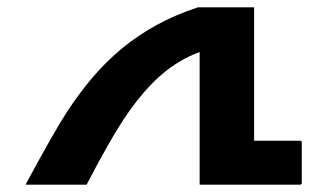

<svg xmlns="http://www.w3.org/2000/svg" viewBox="-20 -505 845 525"><path d="M799.8 -120.1Q805.2 -120.1 805.2 -116.2V-4.9Q805.2 0 799.8 0H525.9V-362.8Q469.2 -341.8 422.4 -301.5Q375.5 -261.2 330.1 -196.3Q284.7 -131.3 216.8 0H49.8Q127.9 -145 162.8 -198.5Q197.8 -252 234.4 -294.7Q271 -337.4 313.5 -372.6Q356 -407.7 407.2 -436Q458.5 -464.4 521 -484.9H674.8V-120.1Z"/></svg>

Font: Droid Arabic Kufi
Style: Bold
Weight: 700
Designer: Pascal Zoghbi
Foundry: Irfont.ir
Version: Version 1.00 February 28, 2013, initial release